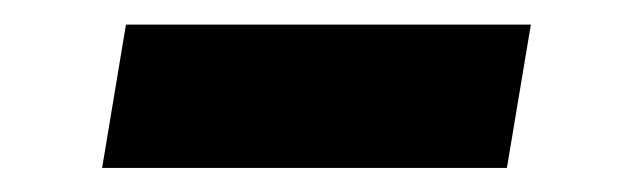

<svg xmlns="http://www.w3.org/2000/svg" viewBox="-20 -378 508 157"><path d="M414.1 -357.9 394.5 -240.7H63.5L83 -357.9Z"/></svg>

Font: Inter
Style: Bold Italic
Weight: 700
Italic angle: -9.39999°
Designer: Rasmus Andersson
Foundry: rsms
Version: Version 4.001;git-9221beed3